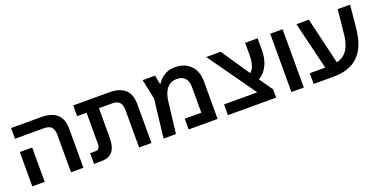

<svg xmlns="http://www.w3.org/2000/svg" viewBox="-22 -1229 3628 1850"><g transform="rotate(-20 1792.5 -304.5)"><path d="M479 0V-378Q479 -439 455 -463.5Q431 -488 381 -488H82V-598H387Q497 -598 551.5 -549Q606 -500 606 -396V0ZM82 0V-352H209V0Z M1177 0V-378Q1177 -439 1153 -463.5Q1129 -488 1079 -488H719V-598H1085Q1195 -598 1249.5 -549Q1304 -500 1304 -396V0ZM715 0V-110H774Q793 -110 804.5 -125Q816 -140 816 -169V-554H943V-181Q943 -91 905.5 -45.5Q868 0 787 0Z M1767 -609Q1834 -609 1882 -581Q1930 -553 1956 -503.5Q1982 -454 1982 -386V0H1685V-110H1855V-372Q1855 -432 1827 -464Q1799 -496 1742 -496Q1698 -496 1667 -475Q1636 -454 1617.5 -413Q1599 -372 1592 -311L1555 0H1428L1474 -394L1431 -598H1558L1576 -506H1580Q1591 -523 1607 -541Q1623 -559 1645 -574.5Q1667 -590 1697 -599.5Q1727 -609 1767 -609Z M2501 -8 2083 -598H2231L2455 -267L2582 -85ZM2088 0V-110H2550L2582 -85V0ZM2423 -201 2380 -291Q2407 -294 2426.5 -307.5Q2446 -321 2458 -344.5Q2470 -368 2476 -400Q2482 -432 2482 -472V-598H2610V-478Q2610 -396 2584 -336Q2558 -276 2515.5 -242Q2473 -208 2423 -201Z M2739 0V-598H2866V0Z M2967 0V-110H3166Q3224 -110 3266.5 -124.5Q3309 -139 3338.5 -170Q3368 -201 3385 -250.5Q3402 -300 3408 -370L3431 -598H3558L3536 -367Q3531 -322 3520.5 -272Q3510 -222 3486.5 -173.5Q3463 -125 3423 -85.5Q3383 -46 3320 -23Q3257 0 3166 0ZM3136 -67 3008 -598H3135L3261 -67Z"/></g></svg>

Font: Noto Sans Hebrew SemiBold
Style: Regular
Weight: 600
Designer: Monotype Design Team
Foundry: Monotype Imaging Inc.
Version: Version 2.003